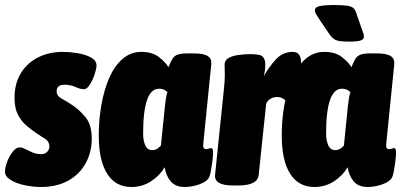

<svg xmlns="http://www.w3.org/2000/svg" viewBox="-33 -738 1601 766"><path d="M131 8Q99 8 65.5 1Q32 -6 9.5 -20Q-13 -34 -13 -53Q-13 -70 -4.5 -92.5Q4 -115 17.5 -132.5Q31 -150 46 -150Q55 -150 67.5 -143.5Q80 -137 96 -130Q112 -123 131 -123Q147 -123 155.5 -132.5Q164 -142 164 -154Q164 -173 148 -183.5Q132 -194 113 -206Q94 -219 73.5 -236Q53 -253 39 -279.5Q25 -306 25 -347Q25 -404 49.5 -445Q74 -486 118 -508.5Q162 -531 218 -531Q244 -531 275.5 -526Q307 -521 329.5 -509Q352 -497 352 -477Q352 -464 344.5 -441.5Q337 -419 325.5 -400.5Q314 -382 302 -382Q288 -382 268 -391Q248 -400 225 -400Q193 -400 193 -374Q193 -355 213 -344.5Q233 -334 255 -319Q284 -300 308.5 -270Q333 -240 333 -185Q333 -131 309 -87Q285 -43 239.5 -17.5Q194 8 131 8Z M491 8Q428 8 394.5 -45Q361 -98 361 -198Q361 -260 371.5 -319.5Q382 -379 402.5 -426.5Q423 -474 455.5 -502.5Q488 -531 531 -531Q575 -531 601.5 -510Q628 -489 639 -470Q648 -492 655 -503.5Q662 -515 675.5 -520Q689 -525 717 -525H739Q779 -525 795.5 -514.5Q812 -504 810 -483L778 -165Q775 -143 789 -143Q795 -143 800 -145Q805 -147 809 -147Q813 -147 815 -143.5Q817 -140 817 -127Q817 -117 814.5 -96.5Q812 -76 808.5 -57Q805 -38 802 -32Q794 -14 763.5 -3Q733 8 704 8Q667 8 648 -14.5Q629 -37 624 -71Q605 -38 570 -15Q535 8 491 8ZM574 -139Q582 -139 589.5 -142Q597 -145 609 -157L625 -315Q627 -329 629 -345Q631 -361 635 -370Q631 -375 622.5 -379.5Q614 -384 601 -384Q538 -384 538 -205Q538 -178 546.5 -158.5Q555 -139 574 -139Z M897 2Q821 2 825 -40L861 -389Q862 -397 863 -413Q864 -429 864 -440Q864 -450 863.5 -459.5Q863 -469 863 -480Q863 -498 879.5 -507Q896 -516 920.5 -519Q945 -522 968 -522Q988 -522 1003 -518.5Q1018 -515 1023.5 -497Q1029 -479 1020 -435Q1040 -471 1067.5 -501Q1095 -531 1135 -531Q1168 -531 1168 -489Q1168 -467 1164 -441Q1160 -415 1152.5 -391.5Q1145 -368 1136 -352.5Q1127 -337 1116 -337Q1106 -337 1097 -344Q1088 -351 1071 -351Q1057 -351 1045.5 -343.5Q1034 -336 1029 -325L999 -40Q995 2 917 2Z M1221 8Q1158 8 1124.5 -45Q1091 -98 1091 -198Q1091 -260 1101.5 -319.5Q1112 -379 1132.5 -426.5Q1153 -474 1185.5 -502.5Q1218 -531 1261 -531Q1305 -531 1331.5 -510Q1358 -489 1369 -470Q1378 -492 1385 -503.5Q1392 -515 1405.5 -520Q1419 -525 1447 -525H1469Q1509 -525 1525.5 -514.5Q1542 -504 1540 -483L1508 -165Q1505 -143 1519 -143Q1525 -143 1530 -145Q1535 -147 1539 -147Q1543 -147 1545 -143.5Q1547 -140 1547 -127Q1547 -117 1544.5 -96.5Q1542 -76 1538.5 -57Q1535 -38 1532 -32Q1524 -14 1493.5 -3Q1463 8 1434 8Q1397 8 1378 -14.5Q1359 -37 1354 -71Q1335 -38 1300 -15Q1265 8 1221 8ZM1304 -139Q1312 -139 1319.5 -142Q1327 -145 1339 -157L1355 -315Q1357 -329 1359 -345Q1361 -361 1365 -370Q1361 -375 1352.5 -379.5Q1344 -384 1331 -384Q1268 -384 1268 -205Q1268 -178 1276.5 -158.5Q1285 -139 1304 -139ZM1361 -572Q1323 -572 1308.5 -577.5Q1294 -583 1281 -602L1245 -655Q1237 -668 1230 -678.5Q1223 -689 1223 -696Q1223 -710 1244 -714Q1265 -718 1294 -718Q1331 -718 1349.5 -715.5Q1368 -713 1376 -706.5Q1384 -700 1388 -687L1413 -615Q1417 -605 1418 -600Q1419 -595 1419 -592Q1419 -581 1405.5 -576.5Q1392 -572 1361 -572Z"/></svg>

Font: Asap Condensed Condensed Black
Style: Italic
Weight: 900
Width: 3
Italic angle: -6°
Designer: Pablo Cosgaya
Foundry: Omnibus-Type
Version: Version 3.001; ttfautohint (v1.8.4.7-5d5b)